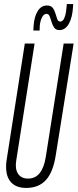

<svg xmlns="http://www.w3.org/2000/svg" viewBox="-20 -914 382 944"><path d="M109 10Q61 10 35.5 -16.5Q10 -43 10 -94Q10 -105 10.5 -111.5Q11 -118 13 -130L102 -700H150L60 -126Q53 -84 68.5 -60Q84 -36 118 -36Q188 -36 205 -142L293 -700H342L254 -150Q241 -67 205.5 -28.5Q170 10 109 10ZM144 -764Q144 -770 144.5 -775Q145 -780 145 -785Q148 -831 165 -859Q182 -887 211 -887Q230 -887 239 -875.5Q248 -864 252.5 -848Q257 -832 261.5 -820Q266 -808 276 -808Q288 -808 295 -822.5Q302 -837 304.5 -855.5Q307 -874 308 -886Q308 -887 308 -889.5Q308 -892 308 -894H340Q340 -891 339.5 -887.5Q339 -884 339 -880Q336 -828 318.5 -797Q301 -766 272 -766Q255 -766 246.5 -778Q238 -790 233.5 -806Q229 -822 224 -834Q219 -846 209 -846Q194 -846 184.5 -824.5Q175 -803 175 -773V-764Z"/></svg>

Font: Georama ExtraCondensed Light
Style: Italic
Weight: 300
Width: 2
Italic angle: -9°
Designer: Jean-Baptiste Levee
Foundry: Production Type
Version: Version 1.000